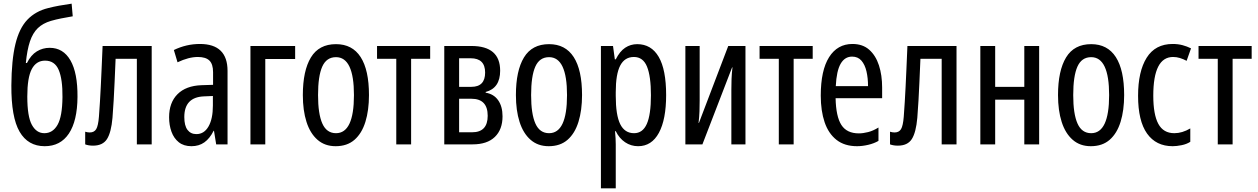

<svg xmlns="http://www.w3.org/2000/svg" viewBox="-20 -788 6864 1048"><path d="M224 10Q133 10 87 -69Q41 -148 42 -322Q43 -460 64 -547Q85 -634 129.5 -680.5Q174 -727 243 -744Q270 -751 302.5 -757Q335 -763 371 -768L377 -699Q342 -693 314 -687.5Q286 -682 258 -674Q214 -661 186.5 -634.5Q159 -608 143.5 -562Q128 -516 121 -444H127Q149 -488 181 -507.5Q213 -527 251 -527Q325 -527 364.5 -458.5Q404 -390 403 -259Q402 -128 356 -59Q310 10 224 10ZM222 -61Q268 -61 294 -106.5Q320 -152 321 -258Q322 -355 300.5 -406Q279 -457 226 -457Q178 -457 153.5 -411Q129 -365 129 -261Q129 -152 154 -106.5Q179 -61 222 -61Z M488 7Q463 7 445 0V-69Q458 -65 470 -65Q494 -65 505 -83Q516 -101 520 -151Q523 -193 525.5 -231.5Q528 -270 530 -313Q532 -356 534.5 -410Q537 -464 540 -537H808V0H727V-467H611Q608 -393 605.5 -339.5Q603 -286 600.5 -240.5Q598 -195 594 -145Q587 -65 564 -29Q541 7 488 7Z M1025 10Q983 10 956 -11.5Q929 -33 916 -69Q903 -105 903 -148Q903 -228 949 -274Q995 -320 1080 -323L1143 -325V-394Q1143 -438 1123 -457.5Q1103 -477 1060 -477Q1010 -477 949 -448L929 -515Q997 -548 1071 -548Q1222 -548 1222 -401V0H1160L1148 -74H1146Q1125 -32 1095.5 -11Q1066 10 1025 10ZM1052 -56Q1094 -56 1118 -97.5Q1142 -139 1142 -212V-264L1094 -262Q986 -258 986 -149Q986 -102 1003.5 -79Q1021 -56 1052 -56Z M1347 0V-537H1591V-466H1428V0Z M1812 10Q1753 10 1713 -25Q1673 -60 1653 -122.5Q1633 -185 1633 -269Q1633 -402 1677 -474.5Q1721 -547 1814 -547Q1903 -547 1948.5 -476.5Q1994 -406 1994 -269Q1994 -186 1974.5 -123Q1955 -60 1915 -25Q1875 10 1812 10ZM1814 -61Q1912 -61 1912 -269Q1912 -476 1814 -476Q1762 -476 1739 -424.5Q1716 -373 1716 -269Q1716 -166 1739.5 -113.5Q1763 -61 1814 -61Z M2143 0V-467H2038V-537H2328V-467H2224V0Z M2405 0V-537H2553Q2710 -537 2710 -402Q2710 -307 2631 -286V-282Q2675 -275 2699 -241Q2723 -207 2723 -153Q2723 -81 2681 -40.5Q2639 0 2560 0ZM2486 -314H2553Q2628 -314 2628 -392Q2628 -470 2549 -470H2486ZM2486 -66H2557Q2642 -66 2642 -156Q2642 -249 2553 -249H2486Z M2975 10Q2916 10 2876 -25Q2836 -60 2816 -122.5Q2796 -185 2796 -269Q2796 -402 2840 -474.5Q2884 -547 2977 -547Q3066 -547 3111.5 -476.5Q3157 -406 3157 -269Q3157 -186 3137.5 -123Q3118 -60 3078 -25Q3038 10 2975 10ZM2977 -61Q3075 -61 3075 -269Q3075 -476 2977 -476Q2925 -476 2902 -424.5Q2879 -373 2879 -269Q2879 -166 2902.5 -113.5Q2926 -61 2977 -61Z M3260 240V-537H3326L3336 -464H3341Q3363 -508 3392.5 -527.5Q3422 -547 3458 -547Q3535 -547 3575.5 -477.5Q3616 -408 3616 -269Q3616 -136 3576.5 -63Q3537 10 3463 10Q3424 10 3392 -11.5Q3360 -33 3341 -72H3337Q3339 -51 3340 -33Q3341 -15 3341 0V240ZM3441 -61Q3488 -61 3510.5 -111.5Q3533 -162 3533 -268Q3533 -372 3511.5 -424.5Q3490 -477 3440 -477Q3390 -477 3365.5 -430.5Q3341 -384 3341 -285V-265Q3341 -159 3365.5 -110Q3390 -61 3441 -61Z M3721 0V-537H3799V-239Q3799 -209 3798 -180.5Q3797 -152 3793 -117H3795L3955 -537H4049V0H3972V-298Q3972 -328 3973 -357Q3974 -386 3978 -420H3976L3814 0Z M4231 0V-467H4126V-537H4416V-467H4312V0Z M4658 10Q4590 10 4546 -24.5Q4502 -59 4481 -121Q4460 -183 4460 -266Q4460 -404 4505.5 -476Q4551 -548 4633 -548Q4689 -548 4724.5 -516.5Q4760 -485 4777.5 -431.5Q4795 -378 4795 -310V-252H4541Q4543 -152 4572.5 -106Q4602 -60 4668 -60Q4691 -60 4718.5 -67Q4746 -74 4775 -92V-19Q4751 -5 4719 2.5Q4687 10 4658 10ZM4542 -318H4718Q4718 -362 4709.5 -398.5Q4701 -435 4682 -457Q4663 -479 4631 -479Q4591 -479 4568.5 -440Q4546 -401 4542 -318Z M4881 7Q4856 7 4838 0V-69Q4851 -65 4863 -65Q4887 -65 4898 -83Q4909 -101 4913 -151Q4916 -193 4918.5 -231.5Q4921 -270 4923 -313Q4925 -356 4927.5 -410Q4930 -464 4933 -537H5201V0H5120V-467H5004Q5001 -393 4998.5 -339.5Q4996 -286 4993.5 -240.5Q4991 -195 4987 -145Q4980 -65 4957 -29Q4934 7 4881 7Z M5331 0V-537H5412V-314H5571V-537H5652V0H5571V-244H5412V0Z M5934 10Q5875 10 5835 -25Q5795 -60 5775 -122.5Q5755 -185 5755 -269Q5755 -402 5799 -474.5Q5843 -547 5936 -547Q6025 -547 6070.5 -476.5Q6116 -406 6116 -269Q6116 -186 6096.5 -123Q6077 -60 6037 -25Q5997 10 5934 10ZM5936 -61Q6034 -61 6034 -269Q6034 -476 5936 -476Q5884 -476 5861 -424.5Q5838 -373 5838 -269Q5838 -166 5861.5 -113.5Q5885 -61 5936 -61Z M6381 10Q6290 10 6241 -59Q6192 -128 6192 -265Q6192 -398 6239 -473Q6286 -548 6381 -548Q6410 -548 6434.5 -541.5Q6459 -535 6481 -524L6457 -456Q6438 -466 6420 -471.5Q6402 -477 6383 -477Q6275 -477 6275 -266Q6275 -163 6302.5 -112Q6330 -61 6390 -61Q6433 -61 6477 -87V-14Q6457 -1 6429.5 4.5Q6402 10 6381 10Z M6627 0V-467H6522V-537H6812V-467H6708V0Z"/></svg>

Font: Noto Sans ExtraCondensed
Style: Regular
Weight: 400
Width: 2
Designer: Monotype Design Team
Foundry: Monotype Imaging Inc.
Version: Version 2.013; ttfautohint (v1.8.4.7-5d5b)